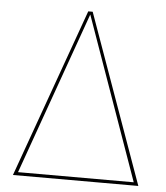

<svg xmlns="http://www.w3.org/2000/svg" viewBox="-50 -726 668 771"><g transform="rotate(5 283.5 -340.5)"><path d="M292.6 -680.9H274.7L30.7 0H536.1ZM283.9 -669 516.4 -13.1H50Z"/></g></svg>

Font: Fira Sans Hair
Style: Regular
Weight: 100
Designer: bBox Type GmbH & Carrois Corporate GbR & Edenspiekermann AG
Foundry: bBox Type GmbH & Carrois Corporate GbR & Edenspiekermann AG
Version: Version 4.300;PS 004.300;hotconv 1.0.88;makeotf.lib2.5.64775